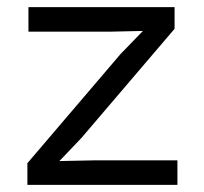

<svg xmlns="http://www.w3.org/2000/svg" viewBox="-20 -520 574 540"><path d="M57 0V-61L319 -368L382 -433L293 -431H60V-500H471V-439L209 -132L147 -67L244 -69H479V0Z"/></svg>

Font: Elaine Sans
Style: Regular
Weight: 400
Designer: Wei Huang
Foundry: Wei Huang
Version: Version 2.001;December 24, 2019;FontCreator 12.0.0.2547 64-b